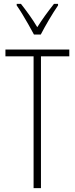

<svg xmlns="http://www.w3.org/2000/svg" viewBox="-20 -969 385 989"><path d="M191 0H153V-679H8V-714H337V-679H191ZM155 -791Q142 -815 126 -843.5Q110 -872 94 -898Q78 -924 66 -941V-949H88Q107 -925 130 -893Q153 -861 172 -829Q193 -862 212.5 -889Q232 -916 258 -949H279V-941Q257 -909 232.5 -867.5Q208 -826 190 -791Z"/></svg>

Font: Noto Sans Arabic ExtCond ExtLt
Style: Regular
Weight: 200
Width: 2
Designer: Monotype Design Team, Nadine Chahine, Nizar Qandah and Khaled Hosny
Foundry: Monotype Imaging Inc.
Version: Version 2.012; ttfautohint (v1.8.4.7-5d5b)